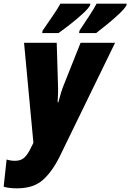

<svg xmlns="http://www.w3.org/2000/svg" viewBox="-80 -786 710 1046"><path d="M239 -606Q267 -626 303.5 -654.5Q340 -683 370.5 -711Q401 -739 411 -757L412 -766H249Q235 -740 208 -700.5Q181 -661 152 -619L150 -606ZM444 -606Q469 -625 504 -653.5Q539 -682 569 -710.5Q599 -739 609 -757L610 -766H446Q433 -740 406.5 -700Q380 -660 353 -619L351 -606ZM246 65 547 -553H359L267 -322Q252 -285 238 -229H234Q235 -250 236 -272.5Q237 -295 236 -319L229 -553H51L102 -8L82 32Q66 62 48.5 76Q31 90 1 90Q-22 90 -44 83L-60 231Q-33 240 13 240Q103 240 154.5 193.5Q206 147 246 65Z"/></svg>

Font: Noto Sans Display SemiCondensed Black
Style: Italic
Weight: 900
Width: 4
Designer: Monotype Design team
Foundry: Monotype Imaging Inc.
Version: 1.000